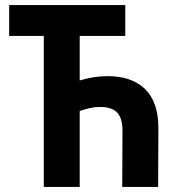

<svg xmlns="http://www.w3.org/2000/svg" viewBox="-20 -734 692 754"><path d="M152 0V-593H16V-714H472V-593H293V-418Q348 -435 402 -435Q498 -435 550 -384Q602 -333 602 -231L601 0H460L461 -221Q461 -270 440 -292Q419 -314 373 -314Q353 -314 333 -309.5Q313 -305 293 -298V0Z"/></svg>

Font: Noto Sans Condensed
Style: Bold
Weight: 700
Width: 3
Designer: Monotype Design Team
Foundry: Monotype Imaging Inc.
Version: Version 2.013; ttfautohint (v1.8.4.7-5d5b)